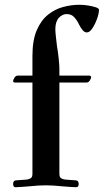

<svg xmlns="http://www.w3.org/2000/svg" viewBox="-20 -779 446 805"><path d="M35 -8Q35 -23 49 -23L91 -26Q101 -27 108.5 -31.5Q116 -36 116 -50V-433H43Q35 -433 35 -439Q35 -444 40.5 -453Q46 -462 54 -462H116V-544Q116 -610 134 -652Q152 -694 181.5 -717.5Q211 -741 245.5 -750Q280 -759 313 -759Q330 -759 349 -756Q368 -753 381.5 -748.5Q395 -744 395 -738Q395 -723 387 -700.5Q379 -678 367.5 -660.5Q356 -643 344 -643Q335 -643 327 -652Q319 -661 312 -675Q305 -691 292.5 -705.5Q280 -720 260 -720Q241 -720 226.5 -704Q212 -688 212 -656Q212 -647 214.5 -623.5Q217 -600 219 -585Q223 -563 226 -534Q229 -505 229 -491V-462H354Q362 -462 362 -455Q362 -450 356.5 -441.5Q351 -433 343 -433H229V-50Q229 -36 236.5 -31.5Q244 -27 254 -26L296 -23Q310 -23 310 -8Q310 6 299 6Q289 6 271.5 4.5Q254 3 239 2Q222 0 204 -1Q186 -2 172 -2Q158 -2 140 -1Q122 0 105 2Q90 3 72.5 4.5Q55 6 45 6Q35 6 35 -8Z"/></svg>

Font: Monomakh
Style: Regular
Weight: 400
Version: Version 1.200; ttfautohint (v1.8.4.7-5d5b)